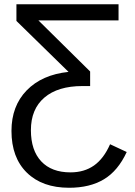

<svg xmlns="http://www.w3.org/2000/svg" viewBox="-20 -679 640 907"><path d="M405.8 -272.5H369.6Q253.4 -272.5 189.7 -218Q126 -163.6 126 -64Q126 31.2 174.8 83.3Q223.6 135.3 313 135.3Q377.9 135.3 424.1 102.8Q470.2 70.3 500 2.4L578.6 39.1Q537.6 127.9 470.9 168Q404.3 208 306.6 208Q179.7 208 106.9 136.7Q34.2 65.4 34.2 -60.5Q34.2 -178.2 106.2 -252.2Q178.2 -326.2 303.7 -339.4L57.6 -580.1V-658.7H540V-582.5H161.6L405.8 -341.3Z"/></svg>

Font: Cousine
Style: Regular
Weight: 400
Monospace: yes
Designer: Steve Matteson
Foundry: Monotype Imaging Inc.
Version: Version 1.21